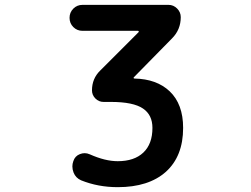

<svg xmlns="http://www.w3.org/2000/svg" viewBox="-20 -566 1040 794"><path d="M466.8 208Q385.7 208 315.4 179.7Q293 169.9 284.2 147.5Q279.3 134.8 279.3 122.1Q279.3 111.3 283.2 100.6Q290 79.1 310.5 71.3Q320.3 67.4 330.1 67.4Q340.8 67.4 351.6 72.3Q415 100.6 466.8 100.6Q535.2 100.6 572.8 64.9Q610.4 29.3 610.4 -37.1Q610.4 -90.8 571.3 -117.2Q531.2 -144.5 438.5 -144.5H408.2Q388.7 -144.5 374.5 -158.7Q360.4 -172.9 360.4 -192.4Q360.4 -241.2 394.5 -274.4L552.7 -432.6Q554.7 -434.6 553.7 -436.5Q552.7 -438.5 550.8 -438.5H321.3Q298.8 -438.5 283.2 -454.1Q267.6 -469.7 267.6 -492.2Q267.6 -514.6 283.2 -530.3Q298.8 -545.9 321.3 -545.9H676.8Q697.3 -545.9 712.4 -530.8Q727.5 -515.6 727.5 -495.1Q727.5 -443.4 691.4 -407.2L533.2 -246.1Q532.2 -245.1 532.7 -243.2Q533.2 -241.2 536.1 -241.2Q627.9 -239.3 681.6 -188.5Q737.3 -135.7 737.3 -37.1Q737.3 80.1 666 144.5Q594.7 208 466.8 208Z"/></svg>

Font: Rounded Mgen+ 1m medium
Style: Regular
Weight: 500
Designer: [Source Han Sans]
Ryoko NISHIZUKA  (kana & ideographs); Paul D. Hunt (Latin, Greek & Cyrillic); Wenlong ZHANG  (bopomofo
Version: Version 1.059.20150602